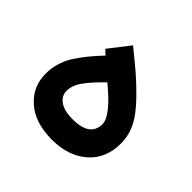

<svg xmlns="http://www.w3.org/2000/svg" viewBox="-124 -599 725 725"><g transform="rotate(45 238.5 -236.5)"><path d="M156.2 -370.1 137.2 -387.2 202.1 -470.7Q252.9 -429.7 282.5 -404.3Q312 -378.9 346.2 -344.2Q380.4 -309.6 400.4 -279.3Q432.1 -230.5 432.1 -176.8Q432.1 -95.7 378.4 -48.8Q324.2 -2 238.3 -2Q146.5 -2 95.7 -47.4Q44.4 -92.3 44.4 -161.1Q44.4 -219.2 74.7 -268.6Q104 -315.4 156.2 -370.1ZM331.1 -178.7Q331.1 -222.2 232.4 -303.2Q194.3 -266.6 171.4 -236.3Q146 -203.6 146 -171.9Q146 -145 169.7 -128.4Q193.4 -111.8 237.8 -111.8Q331.1 -111.8 331.1 -178.7Z"/></g></svg>

Font: Vazirmatn UI FD NL Medium
Style: Regular
Weight: 500
Designer: Saber Rastikerdar
Foundry: Saber Rastikerdar
Version: Version 33.003